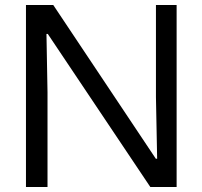

<svg xmlns="http://www.w3.org/2000/svg" viewBox="-20 -749 811 769"><path d="M84 0V-729H193.3L604.1 -113.3H609.4L604.6 -360.4V-729H687.4V0H582.1L171.4 -613.1H166.1L170.3 -378.9V0Z"/></svg>

Font: Mona Sans ExtraLight
Style: Regular
Weight: 200
Designer: Deni Anggara
Foundry: GitHub
Version: Version 2.000